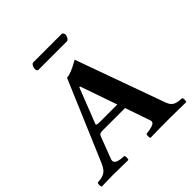

<svg xmlns="http://www.w3.org/2000/svg" viewBox="-212 -993 1164 1164"><g transform="rotate(-45 370.0 -411.0)"><path d="M272.9 -283.2H424.8L342.8 -520H335.9L248 -295.9Q245.1 -288.6 250.7 -285.9Q256.3 -283.2 272.9 -283.2ZM217.8 -217.8 165 -79.1Q162.1 -71.8 161.6 -65.4Q161.1 -59.1 163.8 -54.7Q166.5 -50.3 169.4 -47.1Q172.4 -43.9 179.4 -41.5Q186.5 -39.1 190.9 -37.6Q195.3 -36.1 205.1 -34.9Q214.8 -33.7 219.2 -33.4Q223.6 -33.2 233.9 -32.2Q238.3 -27.8 238.3 -15.1Q238.3 -2.4 233.9 2Q159.7 0 101.1 0Q81.1 0 6.8 2Q2.4 -2.4 2.4 -15.1Q2.4 -27.8 6.8 -32.2Q26.4 -33.7 37.8 -35.9Q49.3 -38.1 63 -44.9Q76.7 -51.8 87.2 -65.7Q97.7 -79.6 106.9 -102.1L324.2 -613.8Q357.4 -613.8 434.1 -658.2L640.1 -85.9Q642.6 -78.6 646 -72.3Q649.4 -65.9 652.3 -61.3Q655.3 -56.6 660.4 -52.7Q665.5 -48.8 668.2 -46.1Q670.9 -43.5 677.5 -41.3Q684.1 -39.1 686.5 -38.1Q689 -37.1 697 -35.9Q705.1 -34.7 707.3 -34.4Q709.5 -34.2 718.8 -33.2Q728 -32.2 730 -32.2Q734.4 -27.8 734.4 -15.1Q734.4 -2.4 730 2Q655.8 0 596.2 0Q499 0 424.8 2Q420.4 -2.4 420.4 -15.1Q420.4 -27.8 424.8 -32.2Q439.5 -33.7 450.4 -35.6Q461.4 -37.6 475.8 -41.7Q490.2 -45.9 496.3 -53.7Q502.4 -61.5 499 -71.8L442.9 -234.9H252.9Q235.4 -234.9 228.5 -231.4Q221.7 -228 217.8 -217.8ZM479 -770H234.9Q229 -770 226.1 -776.6Q223.1 -783.2 223.1 -790Q223.1 -800.3 230 -812.3Q236.8 -824.2 245.1 -824.2H488.8Q495.1 -824.2 499 -817.6Q502.9 -811 502.9 -805.2Q502.9 -794.9 495.6 -782.5Q488.3 -770 479 -770Z"/></g></svg>

Font: Common Serif
Style: Bold
Weight: 700
Designer: Philipp H. Poll, Khaled Hosny
Foundry: Stefan Peev, Context Ltd.
Version: Version 1.026